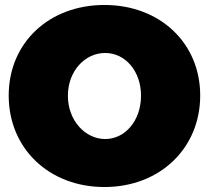

<svg xmlns="http://www.w3.org/2000/svg" viewBox="-20 -736 840 772"><path d="M400 -716C177 -716 15 -564 15 -352C15 -139 177 16 400 16C623 16 785 -140 785 -352C785 -563 623 -716 400 -716ZM403 -523C483 -523 547 -451 547 -351C547 -251 483 -177 403 -177C323 -177 253 -251 253 -351C253 -451 322 -523 403 -523Z"/></svg>

Font: Montserrat-Arabic Black
Style: Regular
Weight: 900
Designer: Mohamed Gaber
Foundry: Kief Type Foundry
Version: Version 5.008;PS 005.008;hotconv 1.0.88;makeotf.lib2.5.64775